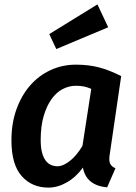

<svg xmlns="http://www.w3.org/2000/svg" viewBox="-20 -838 617 873"><path d="M480 -143Q477 -126 477 -116Q477 -98 484 -88.5Q491 -79 505 -73L467 14Q372 5 357 -76Q325 -32 283.5 -8.5Q242 15 200 15Q125 15 78.5 -37.5Q32 -90 32 -200Q32 -278 55 -341.5Q78 -405 117.5 -450Q157 -495 210.5 -519.5Q264 -544 325 -544Q383 -544 430.5 -531.5Q478 -519 531 -492ZM241 -82Q267 -82 298 -106.5Q329 -131 355 -175L395 -434Q376 -442 360.5 -445Q345 -448 325 -448Q294 -448 265 -433Q236 -418 214 -387Q192 -356 178.5 -310Q165 -264 165 -201Q165 -168 171 -145Q177 -122 187.5 -108Q198 -94 212 -88Q226 -82 241 -82ZM204 -683 423 -818 472 -714 236 -615Z"/></svg>

Font: Xgbmvzvtohvqztyvzapvmeyoton
Style: Regular
Weight: 500
Italic angle: -8°
Designer: Carrois Corporate & Edenspiekermann
Foundry: Carrois Corporate GbR & Edenspiekermann AG
Version: Version 2.001